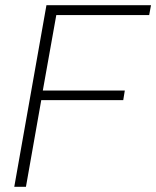

<svg xmlns="http://www.w3.org/2000/svg" viewBox="-20 -720 602 740"><path d="M35 0 159 -700H562L555 -662H197L145 -371H461L455 -334H139L80 0Z"/></svg>

Font: DM Sans 10pt ExtraLight
Style: Italic
Weight: 250
Italic angle: -10°
Version: Version 4.004;gftools[0.9.30]